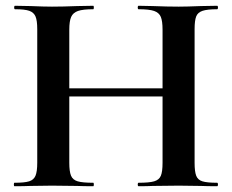

<svg xmlns="http://www.w3.org/2000/svg" viewBox="-20 -645 804 665"><path d="M460 -613Q457 -613 457 -619Q457 -625 460 -625L509 -624Q559 -622 599 -622Q626 -622 676 -624L732 -625Q735 -625 735 -619Q735 -613 732 -613Q698 -613 681.5 -607.5Q665 -602 659.5 -588Q654 -574 654 -544V-81Q654 -51 659.5 -36.5Q665 -22 681 -17Q697 -12 732 -12Q735 -12 735 -6Q735 0 732 0Q697 0 676 -1L599 -2L509 -1Q491 0 460 0Q457 0 457 -6Q457 -12 460 -12Q497 -12 514 -17Q531 -22 537 -36Q543 -50 543 -81V-542Q543 -572 537 -586.5Q531 -601 514 -607Q497 -613 460 -613ZM161 -339H594V-311H161ZM32 -613Q29 -613 29 -619Q29 -625 32 -625L86 -624Q132 -622 160 -622Q198 -622 248 -624L303 -625Q305 -625 305 -619Q305 -613 303 -613Q267 -613 250 -607Q233 -601 226.5 -586.5Q220 -572 220 -542V-81Q220 -51 226 -36.5Q232 -22 249 -17Q266 -12 303 -12Q305 -12 305 -6Q305 0 303 0Q268 0 247 -1L160 -2L85 -1Q65 0 30 0Q28 0 28 -6Q28 -12 30 -12Q65 -12 81 -17Q97 -22 103 -36.5Q109 -51 109 -81V-544Q109 -574 103 -588Q97 -602 81.5 -607.5Q66 -613 32 -613Z"/></svg>

Font: Cormorant Infant
Style: Bold
Weight: 700
Designer: Christian Thalmann (Catharsis Fonts)
Foundry: Catharsis Fonts
Version: Version 4.000